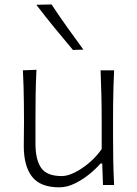

<svg xmlns="http://www.w3.org/2000/svg" viewBox="-20 -820 608 851"><path d="M242.7 10.3Q277.3 10.3 312.3 -7.1Q347.2 -24.4 377 -48.8Q406.7 -73.2 425.3 -95.2H433.1L436.5 0H485.8Q482.9 -57.1 481.9 -110.1Q481 -163.1 481 -226.1V-278.3Q481 -321.3 481.4 -359.1Q481.9 -397 482.9 -433.6Q483.9 -470.2 485.8 -508.3H425.8Q428.2 -451.2 429.4 -397.7Q430.7 -344.2 430.7 -282.2V-159.2Q407.2 -125.5 375.2 -98.4Q343.3 -71.3 311 -55.4Q278.8 -39.6 253.9 -39.6Q187.5 -39.6 162.4 -75.9Q137.2 -112.3 137.2 -183.1V-282.2Q137.2 -344.2 137.9 -398.9Q138.7 -453.6 141.6 -510.7L81.5 -508.3Q83.5 -470.2 84.5 -433.6Q85.4 -397 85.9 -359.1Q86.4 -321.3 86.4 -278.3Q86.4 -255.4 85.9 -230.5Q85.4 -205.6 85.4 -172.4Q85.4 -84 122.1 -36.9Q158.7 10.3 242.7 10.3ZM303.2 -598.6 349.6 -600.1Q312.5 -650.4 277.1 -700.2Q241.7 -750 208.5 -800.3L141.1 -798.8Q179.7 -748 220.5 -698.2Q261.2 -648.4 303.2 -598.6Z"/></svg>

Font: Pinar FD VF
Style: Regular
Weight: 300
Designer: Amin Abedi
Version: Version 2.000